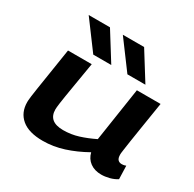

<svg xmlns="http://www.w3.org/2000/svg" viewBox="-171 -972 1177 1164"><g transform="rotate(30 417.0 -390.0)"><path d="M267 10Q169 10 119 -32Q69 -74 69 -147Q69 -152 69.5 -160Q70 -168 72.5 -188.5Q75 -209 81.5 -250.5Q88 -292 99 -362Q110 -432 127 -541H293Q278 -451 268 -391.5Q258 -332 252 -295.5Q246 -259 243.5 -239.5Q241 -220 240 -210.5Q239 -201 239 -194Q239 -108 342 -108Q397 -108 448 -124Q499 -140 552 -166L609 -541H775Q758 -433 746.5 -363Q735 -293 729 -251.5Q723 -210 720 -190Q717 -170 716.5 -163.5Q716 -157 716 -154Q716 -128 726 -117.5Q736 -107 753 -107Q757 -107 764.5 -108Q772 -109 782 -113L785 -20Q762 -5 732.5 2.5Q703 10 677 10Q630 10 598.5 -13Q567 -36 557 -77Q484 -36 412 -13Q340 10 267 10ZM272 -596 128 -790H277L398 -596ZM511 -596 367 -790H516L637 -596Z"/></g></svg>

Font: Georama Extra Expanded SemiBold
Style: Italic
Weight: 600
Width: 8
Italic angle: -9°
Designer: Jean-Baptiste Levee
Foundry: Production Type
Version: Version 1.000